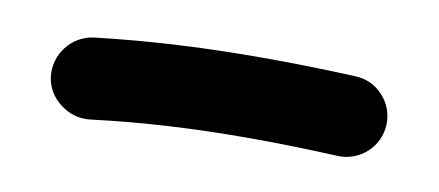

<svg xmlns="http://www.w3.org/2000/svg" viewBox="-30 -352 594 260"><g transform="rotate(10 267.0 -221.5)"><path d="M37.6 -208.5C39.6 -193.4 46.9 -181.2 59.1 -171.9C71.3 -162.6 84.5 -158.7 99.6 -160.2C173.8 -169.4 244.1 -172.9 316.4 -172.9C356.4 -172.9 397 -171.9 438.5 -169.9C469.2 -168.5 495.1 -191.9 496.6 -222.7C497.1 -237.8 492.2 -251.5 481.9 -262.7C471.7 -273.9 458.5 -279.8 443.4 -280.3C400.9 -282.2 358.9 -283.2 316.4 -283.2C240.7 -283.2 165.5 -279.8 85.9 -270.5C56.2 -266.6 34.2 -239.3 37.6 -208.5Z"/></g></svg>

Font: Mikhak SemiBold
Style: Regular
Weight: 600
Designer: Amin Abedi
Version: Version 3.2